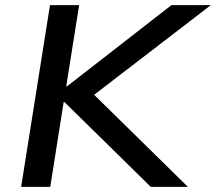

<svg xmlns="http://www.w3.org/2000/svg" viewBox="-20 -725 838 745"><path d="M62 0 174 -705H287L237 -390H240L645 -705H798L319 -337L317 -385L709 0H565L230 -329H227L175 0Z"/></svg>

Font: Nunito Sans 10pt SemiExpanded SemiBold
Style: Italic
Weight: 600
Width: 6
Italic angle: -9°
Designer: Vernon Adams
Foundry: Vernon Adams
Version: Version 3.101;gftools[0.9.27]